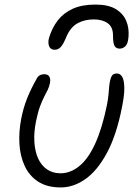

<svg xmlns="http://www.w3.org/2000/svg" viewBox="-20 -811 599 841"><path d="M246 10Q186 10 147 -15.5Q108 -41 88 -84.5Q68 -128 65 -181.5Q62 -235 73 -291Q82 -338 98.5 -379.5Q115 -421 140 -465Q145 -476 154 -481Q163 -486 174 -486Q190 -486 196 -475.5Q202 -465 199 -448Q196 -432 189.5 -418.5Q183 -405 174 -388Q165 -371 155.5 -345.5Q146 -320 138 -281Q128 -232 130.5 -190Q133 -148 147 -117Q161 -86 186 -69Q211 -52 245 -52Q289 -52 328 -84Q367 -116 397.5 -183Q428 -250 449 -354Q454 -382 455.5 -399Q457 -416 458 -430Q459 -444 463 -461Q466 -474 472 -481.5Q478 -489 492 -489Q507 -489 515.5 -474Q524 -459 524.5 -426Q525 -393 514 -340Q490 -218 448 -140.5Q406 -63 354 -26.5Q302 10 246 10ZM398 -791Q455 -791 487.5 -771Q520 -751 533 -719.5Q546 -688 543 -651Q541 -621 530 -609.5Q519 -598 504 -598Q489 -598 482 -609.5Q475 -621 475 -656Q475 -693 451.5 -709.5Q428 -726 391 -726Q352 -726 321.5 -710Q291 -694 273 -655Q258 -618 246.5 -605.5Q235 -593 220 -593Q201 -593 195 -609Q189 -625 195 -646Q208 -689 233 -721.5Q258 -754 298.5 -772.5Q339 -791 398 -791Z"/></svg>

Font: Shantell Sans Light
Style: Italic
Weight: 300
Italic angle: -11°
Designer: Stephen Nixon, Anya Danilova, Shantell Martin
Foundry: Arrow Type
Version: Version 1.008;[ac192a2d6]